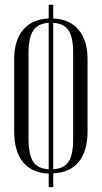

<svg xmlns="http://www.w3.org/2000/svg" viewBox="-20 -750 425 801"><path d="M183.1 30.8V-25.9Q112.8 -28.8 75.9 -73.7Q39.1 -118.7 39.1 -203.1V-502.9Q39.1 -581.5 76.4 -625.7Q113.8 -669.9 183.1 -672.9V-730H202.1V-672.9Q271 -669.9 308.1 -625.7Q345.2 -581.5 345.2 -502.9V-203.1Q345.2 -119.1 308.3 -74.5Q271.5 -29.8 202.1 -26.9V30.8ZM202.1 -654.8V-43.9Q247.6 -46.9 266.4 -75.7Q285.2 -104.5 285.2 -170.9V-530.8Q285.2 -594.2 266.1 -623Q247.1 -651.9 202.1 -654.8ZM99.1 -530.8V-170.9Q99.1 -104 118.4 -75.2Q137.7 -46.4 183.1 -43.9V-654.8Q138.2 -651.9 118.7 -622.6Q99.1 -593.3 99.1 -530.8Z"/></svg>

Font: Moniqa Narrow Heading
Style: Regular
Weight: 400
Width: 4
Designer: Rajesh Rajput
Foundry: Rajesh Rajput
Version: Version 1.000